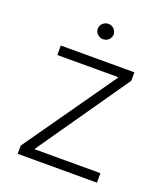

<svg xmlns="http://www.w3.org/2000/svg" viewBox="-130 -785 750 874"><g transform="rotate(20 245.0 -348.5)"><path d="M58.6 -40 368.2 -480.5V-484.4H74.2V-530.3H430.7V-489.3L125 -49.8V-45.9H442.4V0H58.6ZM206.1 -660.2Q206.1 -675.3 217.5 -686.3Q229 -697.3 245.1 -697.3Q260.7 -697.3 272 -686.3Q283.2 -675.3 283.2 -660.2Q283.2 -645 272 -634Q260.7 -623 245.1 -623Q229 -623 217.5 -634Q206.1 -645 206.1 -660.2Z"/></g></svg>

Font: Pretendard ExtraLight
Style: Regular
Weight: 200
Designer: Base glyphs from Inter by Rasmus Andersson; Hangeul glyphs from Noto Sans CJK(Source Han Sans) by Jang Soo-young and Kan
Foundry: Kil Hyung-jin
Version: Version 1.309